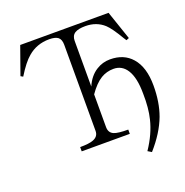

<svg xmlns="http://www.w3.org/2000/svg" viewBox="-143 -808 1040 1077"><g transform="rotate(-20 377.5 -269.5)"><path d="M212.9 1H500V-24.4Q438.5 -24.4 416 -34.2Q387.7 -45.9 387.7 -80.1V-275.4Q424.8 -329.1 462.9 -352.5Q497.1 -373 538.1 -373Q588.9 -373 617.2 -328.1Q647.5 -280.3 647.5 -185.5Q649.4 -98.6 633.8 -36.1Q614.3 44.9 559.6 126L582 139.6Q657.2 54.7 689.5 -31.2Q717.8 -108.4 717.8 -208Q717.8 -318.4 667 -376Q620.1 -429.7 538.1 -429.7Q493.2 -429.7 456.1 -406.2Q412.1 -378.9 387.7 -322.3V-594.7Q387.7 -626 409.2 -639.6Q429.7 -652.3 471.7 -652.3Q538.1 -652.3 583 -611.3Q609.4 -586.9 651.4 -515.6L662.1 -499L678.7 -505.9L620.1 -677.7H92.8L34.2 -512.7L47.9 -504.9Q91.8 -576.2 127 -605.5Q180.7 -652.3 255.9 -652.3Q292 -652.3 308.6 -639.6Q325.2 -626 325.2 -594.7V-80.1Q325.2 -46.9 292 -34.2Q267.6 -24.4 212.9 -24.4Z"/></g></svg>

Font: Batang
Style: Regular
Weight: 400
Version: Version 2.21